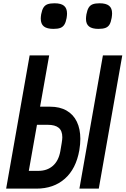

<svg xmlns="http://www.w3.org/2000/svg" viewBox="-20 -1120 746 1140"><path d="M156 -791H272L218 -486.5H278Q335 -486.5 375.2 -463.5Q415.5 -440.5 436.2 -397.5Q457 -354.5 457 -295.5Q457 -264 451 -228Q431.5 -117.5 365 -58.8Q298.5 0 195.5 0H16.5ZM338 -221 346.5 -271.5Q350 -293.5 350 -305Q350 -343.5 328.5 -361.2Q307 -379 263.5 -379H199.5L151 -105.5H207.5Q259.5 -105.5 293.5 -135Q327.5 -164.5 338 -221ZM591 -791H706L566.5 0H451.5ZM222 -1010Q222 -1019.5 224.5 -1035.5Q229.5 -1061.5 238.2 -1075.2Q247 -1089 262.2 -1094.8Q277.5 -1100.5 304 -1100.5Q342 -1100.5 360 -1085.8Q378 -1071 378 -1039.5Q378 -1029.5 375.5 -1013Q371 -988 362.2 -974Q353.5 -960 338.2 -954.2Q323 -948.5 297.5 -948.5Q259 -948.5 240.5 -963Q222 -977.5 222 -1010ZM490.5 -1008Q490.5 -1018.5 493 -1034.5Q498 -1061 506.8 -1075Q515.5 -1089 530.8 -1094.8Q546 -1100.5 571.5 -1100.5Q609 -1100.5 627.2 -1086.2Q645.5 -1072 645.5 -1040.5Q645.5 -1030.5 643 -1014Q638.5 -988 630.2 -974.2Q622 -960.5 606.5 -954.5Q591 -948.5 564.5 -948.5Q527 -948.5 508.8 -962.8Q490.5 -977 490.5 -1008Z"/></svg>

Font: JuliaMono SemiBoldItalic
Style: Regular
Weight: 600
Italic angle: -9°
Monospace: yes
Designer: cormullion
Foundry: corm
Version: Version 0.049; ttfautohint (v1.8.4)